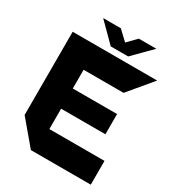

<svg xmlns="http://www.w3.org/2000/svg" viewBox="-206 -998 1021 1119"><g transform="rotate(30 305.0 -438.5)"><path d="M176 0 42 -159V-160H579V0ZM42 -160V-719H208V-160ZM208 -297V-433H506V-297ZM208 -559V-719H610V-718L477 -559ZM277 -756 157 -876V-877H275L381 -777ZM278 -756 396 -877H513V-876L394 -756Z"/></g></svg>

Font: Foldit
Style: Bold
Weight: 700
Version: Version 1.003